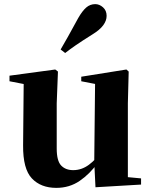

<svg xmlns="http://www.w3.org/2000/svg" viewBox="-20 -894 731 931"><path d="M253 17Q178 17 134.5 -29Q91 -75 92 -189L95 -505L129 -480L26 -500V-527L248 -557L261 -547L255 -393V-174Q255 -114 276.5 -91.5Q298 -69 335 -69Q376 -69 411 -95Q446 -121 472 -160L511 -103H453Q416 -51 366.5 -17Q317 17 253 17ZM443 14 437 -107V-110L441 -487L374 -500V-522L593 -557L604 -547L600 -393V-35L664 -29V1ZM274 -654Q291 -683 309.5 -716Q328 -749 359 -806Q379 -841 398 -857.5Q417 -874 442 -874Q462 -874 479.5 -858.5Q497 -843 497 -817Q497 -794 480.5 -771.5Q464 -749 428 -727Q377 -695 348 -675Q319 -655 296 -637Z"/></svg>

Font: Noto Serif JP ExtraLight Black
Style: Regular
Weight: 900
Version: Version 2.003-H1;hotconv 1.1.1;makeotfexe 2.6.0